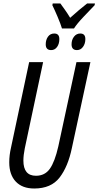

<svg xmlns="http://www.w3.org/2000/svg" viewBox="-20 -1070 564 1100"><path d="M176 10Q273 10 321.5 -53Q370 -116 392 -223L498 -714H418L314 -231Q294 -143 265.5 -103Q237 -63 186 -63Q114 -63 114 -150Q114 -180 122 -220L227 -714H147L43 -224Q33 -181 33 -140Q33 -69 70.5 -29.5Q108 10 176 10ZM335 -907H404Q420 -933 459 -974Q498 -1015 522 -1040L524 -1050H479Q433 -1014 382 -968Q365 -996 350.5 -1016Q336 -1036 326 -1050H282L280 -1040Q293 -1014 310.5 -972.5Q328 -931 335 -907ZM273 -783Q294 -783 307 -801Q320 -819 320 -846Q320 -878 291 -878Q268 -878 255 -860Q242 -842 242 -816Q242 -783 273 -783ZM421 -783Q442 -783 455.5 -801.5Q469 -820 469 -846Q469 -878 440 -878Q418 -878 404 -860Q390 -842 390 -816Q390 -783 421 -783Z"/></svg>

Font: Noto Sans UI Condensed
Style: Italic
Weight: 400
Width: 3
Italic angle: -12°
Designer: Monotype Design Team
Foundry: Monotype Imaging Inc.
Version: Version 1.901